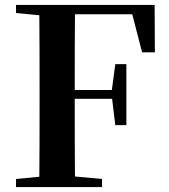

<svg xmlns="http://www.w3.org/2000/svg" viewBox="-20 -761 688 781"><path d="M558 -548H610L609 -741H45V-708L140 -699C141 -597 141 -496 141 -394V-346C141 -243 141 -141 140 -42L45 -33V0H395V-33L285 -43C284 -144 284 -247 284 -359H436L449 -252H494V-500H449L435 -395H284C284 -502 284 -604 285 -703H518Z"/></svg>

Font: GenRyuMin2 TW B
Style: Regular
Weight: 700
Version: Version 2.100;PS 2.1;hotconv 16.6.51;makeotf.lib2.5.65220 DE